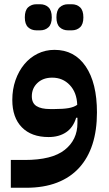

<svg xmlns="http://www.w3.org/2000/svg" viewBox="-20 -645 515 905"><path d="M31 109H97Q225 109 285 61.5Q345 14 345 -65V-90H339Q325 -44 291.5 -21.5Q258 1 209 1Q128 1 83 -45Q38 -91 38 -174Q38 -224 53 -267Q68 -310 94.5 -342Q121 -374 157.5 -392Q194 -410 237 -410Q331 -410 384 -332Q437 -254 437 -115Q437 -31 416 34.5Q395 100 353 146Q311 192 248.5 216Q186 240 104 240H31ZM237 -131Q278 -131 303.5 -135.5Q329 -140 344 -151Q342 -209 309 -244Q276 -279 226 -279Q183 -279 156.5 -254Q130 -229 130 -191Q130 -159 152 -145Q174 -131 216 -131ZM301 -502Q277 -502 261.5 -516.5Q246 -531 246 -563Q246 -596 261.5 -610.5Q277 -625 301 -625H318Q342 -625 357.5 -610.5Q373 -596 373 -563Q373 -531 357.5 -516.5Q342 -502 318 -502ZM152 -502Q128 -502 112.5 -516.5Q97 -531 97 -563Q97 -596 112.5 -610.5Q128 -625 152 -625H169Q193 -625 208.5 -610.5Q224 -596 224 -563Q224 -531 208.5 -516.5Q193 -502 169 -502Z"/></svg>

Font: IBM Plex Sans Arabic SmBld
Style: Regular
Weight: 600
Designer: Mike Abbink, Paul van der Laan, Pieter van Rosmalen, Wael Morcos, Khajak Apelian
Foundry: Bold Monday
Version: Version 1.005